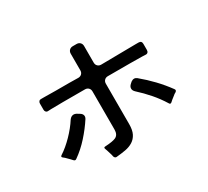

<svg xmlns="http://www.w3.org/2000/svg" viewBox="-142 -966 1284 1183"><g transform="rotate(-30 500.0 -374.0)"><path d="M362 -24 359 -38 348 -74Q344 -84 343 -88Q337 -102 351 -102Q406 -105 427 -115Q452 -127 452 -164V-435Q452 -450 442.5 -459.5Q433 -469 418 -469H260L177 -468L156 -467Q146 -466 140 -472Q134 -478 134 -488V-532Q134 -542 140 -548Q146 -554 156 -553H178L259 -552H357L418 -551Q433 -551 442.5 -560.5Q452 -570 452 -585V-703Q452 -718 461.5 -727.5Q471 -737 486 -737H513Q528 -737 537.5 -727.5Q547 -718 547 -703V-585Q547 -570 556.5 -560.5Q566 -551 581 -551L826 -554H848Q870 -554 870 -532V-489Q870 -478 864 -472Q858 -466 848 -467L825 -468L741 -469H581Q566 -469 556.5 -459.5Q547 -450 547 -435V-147Q547 -105 534 -79.5Q521 -54 498 -39.5Q475 -25 444.5 -19.5Q414 -14 379 -11Q373 -10 368.5 -14Q364 -18 362 -24ZM822 -137Q793 -184 757 -225.5Q721 -267 680 -304Q666 -317 666.5 -331.5Q667 -346 681 -358L691 -367Q702 -375 713 -375Q723 -375 733 -367Q779 -329 820 -286Q861 -243 896 -195Q905 -184 893 -175L881 -168Q881 -168 879 -166L851 -144L840 -134Q828 -124 822 -137ZM137 -128Q135 -130 132.5 -133Q130 -136 127 -139L101 -165Q93 -171 90 -174Q79 -182 90 -190Q112 -204 134 -222.5Q156 -241 177 -262.5Q198 -284 216.5 -307Q235 -330 249 -352Q262 -370 280 -370Q288 -370 298 -365L316 -354Q330 -346 333.5 -334Q337 -322 329 -309Q296 -258 252 -209Q208 -160 158 -125Q147 -116 137 -128Z"/></g></svg>

Font: Higure Gothic Medium
Style: Regular
Weight: 500
Designer: Yoshimichi Ohira
Foundry: Positype
Version: Version 1.000